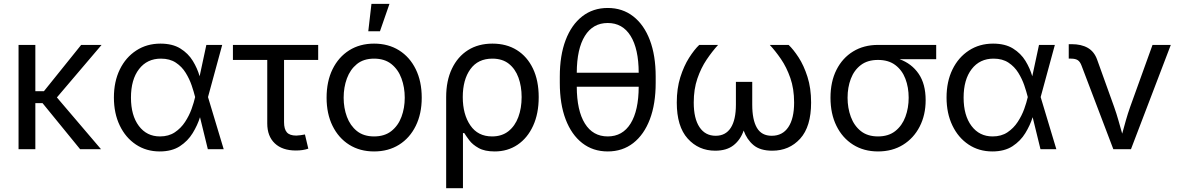

<svg xmlns="http://www.w3.org/2000/svg" viewBox="-20 -781 6175 1005"><path d="M165 -545.9V-303.7H210L404.8 -545.9H511.7L277.8 -271L508.8 0H399.4L202.6 -241.2H165V0H77.1V-545.9Z M815.9 11.7Q745.6 11.7 691.4 -24.4Q637.2 -60.5 606.7 -124.3Q576.2 -188 576.2 -270.5Q576.2 -354 607.2 -417.5Q638.2 -481 693.4 -516.8Q748.5 -552.7 819.8 -552.7Q882.8 -552.7 924.1 -527.1Q965.3 -501.5 989.3 -462.2Q1013.2 -422.9 1024.9 -381.8L1060.1 -545.9H1143.1L1068.8 -272.9L1150.9 0H1067.9L1026.9 -167.5Q1013.7 -125.5 988.5 -84.2Q963.4 -43 921.4 -15.6Q879.4 11.7 815.9 11.7ZM1001.5 -272.9 1001 -274.4Q994.6 -300.3 983.2 -334Q971.7 -367.7 951.9 -399.9Q932.1 -432.1 900.4 -453.1Q868.7 -474.1 822.3 -474.1Q750 -474.1 707.8 -419.4Q665.5 -364.7 665.5 -270Q665.5 -176.8 706.8 -121.8Q748 -66.9 817.4 -66.9Q862.8 -66.9 895 -88.4Q927.2 -109.9 948.7 -142.8Q970.2 -175.8 982.7 -210.4Q995.1 -245.1 1001 -271.5Z M1528.8 6.8Q1458 6.8 1418.5 -30.5Q1378.9 -67.9 1378.9 -134.8V-467.3H1199.2V-545.9H1645.5V-467.3H1466.8V-141.6Q1466.8 -105 1481.7 -88.1Q1496.6 -71.3 1530.8 -71.3Q1539.6 -71.3 1552.5 -73.2Q1565.4 -75.2 1576.2 -77.1L1593.8 -2.9Q1565.9 6.8 1528.8 6.8Z M1938 11.7Q1863.8 11.7 1807.9 -23.4Q1752 -58.6 1720.7 -122.1Q1689.5 -185.5 1689.5 -269.5Q1689.5 -355 1720.7 -418.7Q1752 -482.4 1807.9 -517.6Q1863.8 -552.7 1938 -552.7Q2012.7 -552.7 2068.8 -517.6Q2125 -482.4 2156.2 -418.7Q2187.5 -355 2187.5 -269.5Q2187.5 -185.5 2156.2 -122.1Q2125 -58.6 2068.8 -23.4Q2012.7 11.7 1938 11.7ZM1938 -66.9Q1993.2 -66.9 2028.8 -95.2Q2064.5 -123.5 2081.5 -169.7Q2098.6 -215.8 2098.6 -269.5Q2098.6 -323.7 2081.5 -370.4Q2064.5 -417 2028.8 -445.6Q1993.2 -474.1 1938 -474.1Q1883.3 -474.1 1848.1 -445.6Q1813 -417 1795.9 -370.6Q1778.8 -324.2 1778.8 -269.5Q1778.8 -215.8 1795.9 -169.7Q1813 -123.5 1848.1 -95.2Q1883.3 -66.9 1938 -66.9ZM1907.7 -617.2 1924.3 -760.7H2018.6L1968.8 -617.2Z M2315.4 204.1V-272.5Q2315.4 -358.4 2345.5 -421.4Q2375.5 -484.4 2429.7 -518.6Q2483.9 -552.7 2557.6 -552.7Q2631.3 -552.7 2685.5 -518.8Q2739.7 -484.9 2769.8 -421.9Q2799.8 -358.9 2799.8 -272.5Q2799.8 -186.5 2770.5 -122.6Q2741.2 -58.6 2689.2 -23.4Q2637.2 11.7 2569.3 11.7Q2517.1 11.7 2485.4 -6.1Q2453.6 -23.9 2436.5 -46.6Q2419.4 -69.3 2410.2 -84.5H2403.3V204.1ZM2555.7 -66.9Q2606.9 -66.9 2641.4 -94.2Q2675.8 -121.6 2693.1 -168.2Q2710.4 -214.8 2710.4 -272.9Q2710.4 -329.1 2693.8 -374.8Q2677.2 -420.4 2643.3 -447.3Q2609.4 -474.1 2557.1 -474.1Q2481.9 -474.1 2442.1 -418.9Q2402.3 -363.8 2402.3 -272.9Q2402.3 -182.6 2441.9 -124.8Q2481.4 -66.9 2555.7 -66.9Z M3161.1 11.7Q3084 11.7 3027.6 -32.2Q2971.2 -76.2 2940.7 -156.5Q2910.2 -236.8 2910.2 -347.2V-380.4Q2910.2 -490.7 2940.7 -571Q2971.2 -651.4 3027.6 -695.3Q3084 -739.3 3161.1 -739.3Q3238.3 -739.3 3294.7 -695.3Q3351.1 -651.4 3381.6 -571Q3412.1 -490.7 3412.1 -380.4V-347.2Q3412.1 -236.8 3381.6 -156.5Q3351.1 -76.2 3294.7 -32.2Q3238.3 11.7 3161.1 11.7ZM2999 -400.4H3323.2Q3322.8 -525.4 3280.8 -593Q3238.8 -660.6 3161.1 -660.6Q3083.5 -660.6 3041.5 -593Q2999.5 -525.4 2999 -400.4ZM3161.1 -66.9Q3238.8 -66.9 3280.8 -134.5Q3322.8 -202.1 3323.2 -327.1H2999Q2999.5 -202.1 3041.5 -134.5Q3083.5 -66.9 3161.1 -66.9Z M3723.6 7.8Q3636.7 7.8 3579.6 -55.7Q3522.5 -119.1 3522.5 -244.1Q3522.5 -317.9 3541 -376.7Q3559.6 -435.5 3586.9 -478.5Q3614.3 -521.5 3640.1 -545.9H3738.8Q3708 -512.2 3678.7 -468.8Q3649.4 -425.3 3630.4 -369.9Q3611.3 -314.5 3611.3 -244.1Q3611.3 -160.6 3641.4 -115.5Q3671.4 -70.3 3726.1 -70.3Q3778.3 -70.3 3805.2 -112.1Q3832 -153.8 3832 -233.4V-352.5H3917.5V-233.4Q3917.5 -153.8 3941.9 -112.1Q3966.3 -70.3 4019.5 -70.3Q4076.2 -70.3 4106.4 -115.5Q4136.7 -160.6 4136.7 -244.1Q4136.7 -316.4 4116.9 -372.8Q4097.2 -429.2 4067.9 -471.9Q4038.6 -514.6 4009.3 -545.9H4107.9Q4132.8 -522.5 4160.2 -480.5Q4187.5 -438.5 4206.5 -379.2Q4225.6 -319.8 4225.6 -244.1Q4225.6 -118.2 4168.5 -55.2Q4111.3 7.8 4022.5 7.8Q3959 7.8 3924.1 -21.5Q3889.2 -50.8 3872.6 -97.7Q3856 -49.3 3819.8 -20.8Q3783.7 7.8 3723.6 7.8Z M4575.7 11.7Q4501.5 11.7 4445.3 -23.7Q4389.2 -59.1 4358.2 -122.3Q4327.1 -185.5 4327.1 -269.5Q4327.1 -353.5 4358.4 -415.5Q4389.6 -477.5 4445.6 -511.7Q4501.5 -545.9 4575.7 -545.9H4880.4V-471.2H4688.5Q4752 -448.2 4788.6 -394.8Q4825.2 -341.3 4825.2 -256.8Q4825.2 -179.2 4793.9 -118.4Q4762.7 -57.6 4706.5 -22.9Q4650.4 11.7 4575.7 11.7ZM4575.7 -467.3Q4521 -467.3 4485.8 -440.4Q4450.7 -413.6 4433.6 -368.7Q4416.5 -323.7 4416.5 -269.5Q4416.5 -215.8 4433.6 -169.4Q4450.7 -123 4485.8 -95Q4521 -66.9 4575.7 -66.9Q4630.9 -66.9 4666.5 -95.2Q4702.1 -123.5 4719.2 -169.7Q4736.3 -215.8 4736.3 -269.5Q4736.3 -323.7 4719.2 -368.7Q4702.1 -413.6 4666.5 -440.4Q4630.9 -467.3 4575.7 -467.3Z M5174.3 11.7Q5104 11.7 5049.8 -24.4Q4995.6 -60.5 4965.1 -124.3Q4934.6 -188 4934.6 -270.5Q4934.6 -354 4965.6 -417.5Q4996.6 -481 5051.8 -516.8Q5106.9 -552.7 5178.2 -552.7Q5241.2 -552.7 5282.5 -527.1Q5323.7 -501.5 5347.7 -462.2Q5371.6 -422.9 5383.3 -381.8L5418.5 -545.9H5501.5L5427.2 -272.9L5509.3 0H5426.3L5385.3 -167.5Q5372.1 -125.5 5346.9 -84.2Q5321.8 -43 5279.8 -15.6Q5237.8 11.7 5174.3 11.7ZM5359.9 -272.9 5359.4 -274.4Q5353 -300.3 5341.6 -334Q5330.1 -367.7 5310.3 -399.9Q5290.5 -432.1 5258.8 -453.1Q5227.1 -474.1 5180.7 -474.1Q5108.4 -474.1 5066.2 -419.4Q5023.9 -364.7 5023.9 -270Q5023.9 -176.8 5065.2 -121.8Q5106.4 -66.9 5175.8 -66.9Q5221.2 -66.9 5253.4 -88.4Q5285.6 -109.9 5307.1 -142.8Q5328.6 -175.8 5341.1 -210.4Q5353.5 -245.1 5359.4 -271.5Z M5807.6 0 5641.6 -436.5Q5633.8 -458 5621.3 -466.1Q5608.9 -474.1 5586.4 -474.1H5574.2V-549.8H5588.9Q5640.1 -549.8 5673.8 -530.5Q5707.5 -511.2 5722.7 -469.2L5811.5 -222.2Q5824.2 -186.5 5834.2 -151.1Q5844.2 -115.7 5854 -81.5Q5863.3 -115.7 5873.3 -151.1Q5883.3 -186.5 5896 -222.2L6012.7 -545.9H6108.4L5899.9 0Z"/></svg>

Font: Inter
Style: Regular
Weight: 400
Designer: Rasmus Andersson
Foundry: rsms
Version: Version 4.001;git-9221beed3